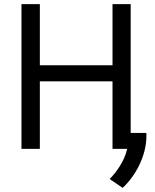

<svg xmlns="http://www.w3.org/2000/svg" viewBox="-20 -717 752 930"><path d="M525 -401H173V-697H84V4H173V-323H525V4H596C583 65 539 123 511 150L574 193C635.3 136.5 689.3 39.5 689.3 -60C689.3 -64.3 689.2 -68.7 689 -73H613V-697H525Z"/></svg>

Font: Repo
Style: Regular
Weight: 400
Designer: Stefan Peev
Foundry: Context Ltd
Version: Version 0.000